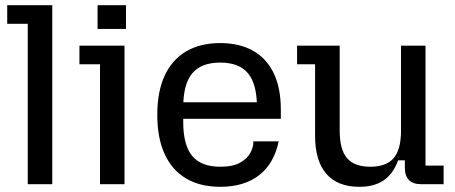

<svg xmlns="http://www.w3.org/2000/svg" viewBox="-20 -710 1752 740"><path d="M87 0V-618.2H7.8V-690H181.4V0Z M365.4 0V-462.2H286.2V-534H459.8V0ZM356 -598.6V-690H465.6V-598.6Z M828.6 10Q751.8 10 697.5 -22Q643.2 -54 614.7 -116Q586.2 -178 586.2 -267Q586.2 -357 614.7 -418.5Q643.2 -480 697.5 -512Q751.8 -544 828.6 -544Q902.8 -544 955.1 -514.5Q1007.4 -485 1034.9 -428Q1062.4 -371 1062.4 -287V-252.2H649.6V-315.8H1025.2L970.4 -273.2V-296.4Q970.4 -385.6 936.1 -427.2Q901.8 -468.8 828.6 -468.8Q755.4 -468.8 720.8 -427.2Q686.2 -385.6 686.2 -296.4V-239.4Q686.2 -150.6 720.8 -109Q755.4 -67.4 828.6 -67.4Q877.4 -67.4 904.9 -82.7Q932.4 -98 944.4 -120Q956.4 -142 956.4 -161.4V-165.4H1054.2Q1036.2 -79.4 978.6 -34.7Q921 10 828.6 10Z M1364.8 10Q1281 10 1237.7 -40.1Q1194.4 -90.2 1194.4 -187.4V-462.2H1125V-534H1289.2V-206.6Q1289.2 -133.6 1317.4 -100.5Q1345.6 -67.4 1407.1 -67.4Q1468.6 -67.4 1497.1 -100.5Q1525.6 -133.6 1525.6 -206.6V-534H1620V-71.8H1689.8V0H1604.2Q1540.4 0 1540.4 -63.8V-92H1514.4Q1495.4 -39.8 1458.8 -14.9Q1422.2 10 1364.8 10Z"/></svg>

Font: Mozilla Headline ExtraLight
Style: Regular
Weight: 200
Designer: Studio DRAMA
Foundry: Studio DRAMA
Version: Version 1.000